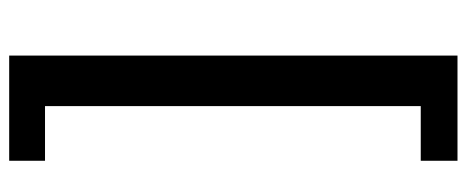

<svg xmlns="http://www.w3.org/2000/svg" viewBox="-319 -524 1016 418"><g transform="rotate(-90 189.0 -315.0)"><path d="M48 173V93H167V-725H48V-803H277V173Z"/></g></svg>

Font: Chiron Sans HK TT
Style: Bold
Weight: 700
Designer: Ryoko NISHIZUKA 西塚涼子 (kana, bopomofo & ideographs); Paul D. Hunt (Latin, Greek & Cyrillic); Sandoll Communications 산돌커뮤니
Foundry: Adobe
Version: Version 2.022;hotconv 1.0.109;makeotfexe 2.5.65596